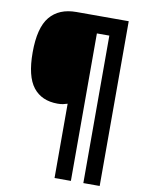

<svg xmlns="http://www.w3.org/2000/svg" viewBox="-96 -826 760 1018"><g transform="rotate(10 284.0 -316.5)"><path d="M513 127H425V-667H358V127H270V-273Q258 -269 246 -266.5Q234 -264 217 -264Q131 -264 85.5 -322Q40 -380 40 -509Q40 -642 89 -701Q138 -760 231 -760H513Z"/></g></svg>

Font: Noto Sans Oriya Cond Blk
Style: Regular
Weight: 900
Width: 3
Designer: Amélie Bonet and Sol Matas
Foundry: Google LLC
Version: Version 2.006; ttfautohint (v1.8.4.7-5d5b)